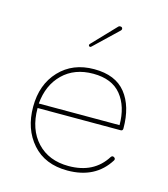

<svg xmlns="http://www.w3.org/2000/svg" viewBox="-90 -626 615 703"><g transform="rotate(15 218.0 -275.0)"><path d="M229 5Q144 5 96 -49.5Q48 -104 48 -188.5Q48 -273 98 -326Q148 -379 229 -379Q310 -379 349 -330Q388 -281 388 -197Q388 -188 380 -188H65V-187Q65 -107 109.5 -59.5Q154 -12 229 -12Q325 -12 370 -84Q375 -91 382 -86.5Q389 -82 385 -75Q335 5 229 5ZM371 -205Q371 -276 336 -319Q301 -362 230 -362Q159 -362 115 -319Q71 -276 65 -205ZM193 -454Q187 -454 187 -460Q187 -462 190 -465L273 -552Q275 -555 280 -555Q289 -555 289 -547Q289 -544 286 -541L198 -457Q195 -454 193 -454Z"/></g></svg>

Font: Flamenco Light
Style: Regular
Weight: 300
Designer: Luciano Vergara
Foundry: Luciano Vergara
Version: Version 1.003